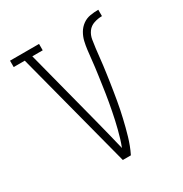

<svg xmlns="http://www.w3.org/2000/svg" viewBox="-171 -863 942 991"><g transform="rotate(-30 300.0 -367.5)"><path d="M276 0 94 -697H28V-735H201V-697H139L256 -245Q268 -198 280 -150.5Q292 -103 303 -56Q312 -79 319 -102Q326 -125 332 -149Q338 -173 343.5 -197Q349 -221 353.5 -245Q358 -269 362.5 -293Q367 -317 370.5 -341Q374 -365 377.5 -389Q381 -413 384.5 -437.5Q388 -462 391 -486Q394 -510 396.5 -534.5Q399 -559 402 -583.5Q405 -608 410.5 -631.5Q416 -655 428.5 -676.5Q441 -698 461 -712.5Q481 -727 505.5 -731Q530 -735 554 -735V-697Q530 -697 506 -689Q482 -681 468 -661.5Q454 -642 450 -617.5Q446 -593 443 -569Q440 -545 437.5 -520.5Q435 -496 432 -472Q429 -448 425.5 -424Q422 -400 418.5 -376Q415 -352 411 -328Q407 -304 403 -280Q399 -256 394 -232Q389 -208 383.5 -184.5Q378 -161 372 -137.5Q366 -114 359 -90.5Q352 -67 343.5 -44.5Q335 -22 324 0Z"/></g></svg>

Font: Iosevka Etoile Extralight
Style: Regular
Weight: 200
Designer: Belleve Invis
Foundry: Belleve Invis
Version: Version 22.1.2; ttfautohint (v1.8.4)